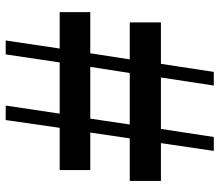

<svg xmlns="http://www.w3.org/2000/svg" viewBox="-68 -702 770 674"><g transform="rotate(90 317.0 -365.0)"><path d="M396.5 -296.9 417 -435.5H236.3L214.8 -296.9ZM615.2 -435.5H465.8L445.3 -296.9H577.1V-189.5H428.7L401.4 0H350.6L378.9 -189.5H199.2L170.9 0H122.1L150.4 -189.5H22.5V-296.9H167L188.5 -435.5H58.6V-544.9H204.1L232.4 -730.5H280.3L252 -544.9H432.6L460.9 -730.5H509.8L482.4 -544.9H615.2Z"/></g></svg>

Font: Bpmf Zihi Serif Heavy
Style: Heavy
Weight: 900
Foundry: But Ko
Version: Version 1.320